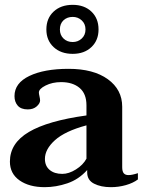

<svg xmlns="http://www.w3.org/2000/svg" viewBox="-20 -765 601 795"><path d="M172 -643Q172 -689 202 -717Q232 -745 281 -745Q329 -745 358.5 -717Q388 -689 388 -643Q388 -598 358.5 -570Q329 -542 281 -542Q232 -542 202 -570Q172 -598 172 -643ZM334 -643Q334 -666 318.5 -680.5Q303 -695 281 -695Q258 -695 243 -681Q228 -667 228 -643Q228 -620 243 -605.5Q258 -591 281 -591Q303 -591 318.5 -605.5Q334 -620 334 -643ZM21 -96Q21 -172 99.5 -218.5Q178 -265 338 -287V-329Q338 -377 309.5 -401Q281 -425 233 -425Q197 -425 169 -411Q141 -397 141 -382Q141 -377 143.5 -366Q146 -355 146 -349Q146 -337 132 -324.5Q118 -312 95 -312Q67 -312 53.5 -327.5Q40 -343 40 -367Q40 -421 101.5 -450.5Q163 -480 264 -480Q367 -480 426.5 -437Q486 -394 486 -323V-73Q486 -55 492.5 -47.5Q499 -40 512 -40Q527 -40 551 -48V-22Q531 -7 501 1.5Q471 10 439 10Q398 10 369.5 -4.5Q341 -19 341 -51V-61Q306 -22 259 -6Q212 10 165 10Q101 10 61 -18Q21 -46 21 -96ZM338 -108V-246Q249 -222 207.5 -184.5Q166 -147 166 -107Q166 -78 185.5 -61.5Q205 -45 238 -45Q265 -45 294.5 -63.5Q324 -82 338 -108Z"/></svg>

Font: Taviraj DemiBold
Style: Regular
Weight: 600
Designer: Katatrad Team
Foundry: CadsonDemak
Version: Version 1.030